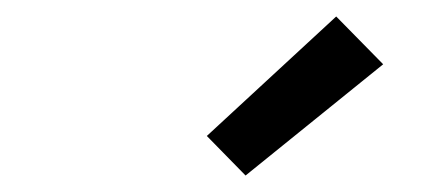

<svg xmlns="http://www.w3.org/2000/svg" viewBox="-20 -789 540 233"><path d="M278 -576 231 -624 388 -769 445 -711Z"/></svg>

Font: Iosevka SS04 Medium
Style: Italic
Weight: 500
Italic angle: -9°
Monospace: yes
Designer: Belleve Invis
Foundry: Belleve Invis
Version: Version 19.0.0; ttfautohint (v1.8.4)